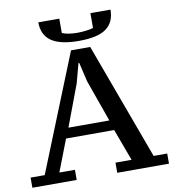

<svg xmlns="http://www.w3.org/2000/svg" viewBox="-94 -963 943 1045"><g transform="rotate(-10 377.5 -440.5)"><path d="M245 0H0V-56H78L337 -700H443L680 -56H755V0H469V-56H558L493 -232H227L159 -56H245ZM250 -288H476L394 -519L369 -625H365L336 -517ZM389 -743Q286 -743 237 -777Q188 -811 188 -881H304V-802Q318 -795 341 -791.5Q364 -788 390 -788Q409 -788 435 -791Q461 -794 476 -799V-881H587Q587 -812 540.5 -777.5Q494 -743 389 -743Z"/></g></svg>

Font: PT Serif Caption
Style: Regular
Weight: 400
Designer: A.Korolkova, O.Umpeleva, V.Yefimov
Foundry: ParaType Ltd
Version: Version 1.000W OFL